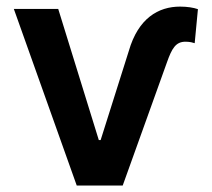

<svg xmlns="http://www.w3.org/2000/svg" viewBox="-20 -573 654 593"><path d="M22.7 -545.5 217 0H359L495.7 -380.7C511 -424 523.1 -444.2 552.9 -444.2C567.5 -444.2 576.3 -441.1 581.3 -439.6L591.3 -544.7C577.8 -549.4 558.6 -552.6 536.2 -552.6C469.5 -552.6 407 -517 377.8 -415.5L290.8 -140.3H285.2L159.8 -545.5Z"/></svg>

Font: Margiela Sans Semi Bold
Style: Regular
Weight: 600
Designer: Stefan Endress, Andreas Faust
Version: Version 1.100;FEAKit 1.0